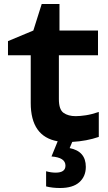

<svg xmlns="http://www.w3.org/2000/svg" viewBox="-20 -702 540 962"><path d="M281 240Q345 240 377.5 211Q410 182 410 134Q410 56 329 40L342 9Q414 5 475 -16V-141Q440 -129 410.5 -124.5Q381 -120 359 -120Q322 -120 298.5 -136.5Q275 -153 275 -205V-425H471V-549H278V-682H189L147 -549L20 -496V-425H134V-186Q134 -18 269 6L238 82Q308 87 308 128Q308 163 259 163Q236 163 211 156V232Q242 240 281 240Z"/></svg>

Font: Noto Sans Mono UI Condensed ExtraBold
Style: Regular
Weight: 800
Width: 3
Designer: Monotype Design team
Foundry: Monotype Imaging Inc.
Version: 1.000